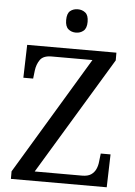

<svg xmlns="http://www.w3.org/2000/svg" viewBox="-61 -971 714 1016"><g transform="rotate(5 296.0 -462.5)"><path d="M36 0V-40L411 -664H194Q150 -664 133 -639.5Q116 -615 112 -582L107 -539H55L60 -714H534V-673L158 -50H410Q440 -50 457 -61.5Q474 -73 482.5 -91.5Q491 -110 493 -132L498 -175H550L545 0ZM311 -801Q287 -801 270.5 -815Q254 -829 254 -863Q254 -898 270.5 -911.5Q287 -925 311 -925Q334 -925 351 -911.5Q368 -898 368 -863Q368 -829 351 -815Q334 -801 311 -801Z"/></g></svg>

Font: Noto Serif Khojki
Style: Regular
Weight: 400
Designer: Juan Bruce
Version: Version 2.002